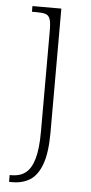

<svg xmlns="http://www.w3.org/2000/svg" viewBox="-55 -569 397 841"><g transform="rotate(5 143.5 -148.0)"><path d="M18 240V210H28Q63 210 87.5 191.5Q112 173 125 129Q138 85 138 8V-439Q138 -472 132 -487.5Q126 -503 112 -507Q98 -511 73 -511H53V-536H180V8Q180 97 161.5 148Q143 199 110 219.5Q77 240 34 240Z"/></g></svg>

Font: Noto Serif Tamil ExtraLight
Style: Regular
Weight: 200
Designer: Indian Type Foundry, Tom Grace, and the Monotype Design Team
Foundry: Monotype Imaging Inc.
Version: Version 2.004; ttfautohint (v1.8.4.7-5d5b)